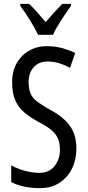

<svg xmlns="http://www.w3.org/2000/svg" viewBox="-20 -963 453 993"><path d="M375 -196Q375 -136 351.5 -89.5Q328 -43 286 -16.5Q244 10 187 10Q100 10 38 -21V-108Q72 -89 111 -79Q150 -69 184 -69Q234 -69 262 -104Q290 -139 290 -188Q290 -223 279.5 -247Q269 -271 245 -291Q221 -311 180 -332Q138 -355 107 -380.5Q76 -406 59.5 -443Q43 -480 43 -536Q42 -592 65.5 -634.5Q89 -677 130.5 -701Q172 -725 225 -724Q267 -724 304 -713.5Q341 -703 369 -689L342 -612Q282 -645 227 -645Q181 -645 154.5 -615.5Q128 -586 128 -540Q128 -503 138 -479.5Q148 -456 172.5 -437.5Q197 -419 238 -396Q308 -359 341.5 -312Q375 -265 375 -196ZM177 -783Q161 -816 136 -857Q111 -898 85 -933V-943H130Q149 -926 171.5 -900.5Q194 -875 216 -849Q242 -879 259.5 -898Q277 -917 302 -943H347V-933Q325 -902 297.5 -860Q270 -818 254 -783Z"/></svg>

Font: Noto Sans Ethiopic ExtraCondensed
Style: Regular
Weight: 400
Width: 2
Designer: Monotype Design Team
Foundry: Monotype Imaging Inc.
Version: Version 2.102; ttfautohint (v1.8.4.7-5d5b)